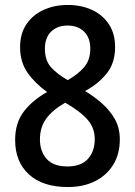

<svg xmlns="http://www.w3.org/2000/svg" viewBox="-20 -744 543 774"><path d="M254 10Q152 10 96.5 -41Q41 -92 41 -180Q41 -249 76.5 -295Q112 -341 170 -373Q121 -408 91 -451Q61 -494 61 -554Q61 -609 87 -647Q113 -685 156.5 -704.5Q200 -724 253 -724Q307 -724 350 -704.5Q393 -685 418.5 -647Q444 -609 444 -554Q444 -491 411 -449Q378 -407 323 -377Q361 -354 392.5 -326Q424 -298 443.5 -263Q463 -228 463 -182Q463 -123 436.5 -80Q410 -37 363 -13.5Q316 10 254 10ZM253 -421Q294 -444 319 -473Q344 -502 344 -548Q344 -592 319 -616.5Q294 -641 252 -641Q211 -641 186 -616.5Q161 -592 161 -548Q161 -500 186 -472.5Q211 -445 253 -421ZM251 -73Q307 -73 334.5 -103.5Q362 -134 362 -183Q362 -228 333 -261.5Q304 -295 243 -330Q192 -301 166.5 -266Q141 -231 141 -182Q141 -134 168 -103.5Q195 -73 251 -73Z"/></svg>

Font: Noto Sans Gurmukhi UI SemiCondensed Medium
Style: Regular
Weight: 500
Width: 4
Designer: Jelle Bosma - Monotype Design Team
Foundry: Monotype Imaging Inc.
Version: Version 2.004; ttfautohint (v1.8.4.7-5d5b)